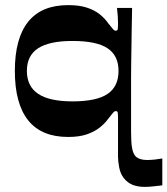

<svg xmlns="http://www.w3.org/2000/svg" viewBox="-20 -524 654 750"><path d="M614 200Q597 202 579 204Q561 206 546 206Q518 206 498 198Q478 190 463 171Q450 154 445.5 129.5Q441 105 441 88Q441 53 441 29Q441 5 441 -15Q441 -35 441 -60Q441 -77 440 -83.5Q439 -90 432 -90Q427 -90 421.5 -83.5Q416 -77 402 -59Q389 -41 368.5 -25Q348 -9 318.5 1Q289 11 246 11Q142 11 90 -54Q38 -119 38 -247Q38 -374 90 -439Q142 -504 246 -504Q289 -504 318.5 -494.5Q348 -485 368.5 -469Q389 -453 402 -434Q416 -416 421.5 -410Q427 -404 432 -404Q439 -404 440 -410.5Q441 -417 441 -434Q441 -446 440 -461.5Q439 -477 437 -493H496Q495 -450 494.5 -413Q494 -376 493.5 -343.5Q493 -311 492.5 -280Q492 -249 492 -218Q492 -187 492 -153Q492 -121 492 -89.5Q492 -58 492 -8Q492 33 496 54.5Q500 76 509 86Q524 101 554 101Q563 101 569.5 100.5Q576 100 586.5 99Q597 98 614 95ZM85 -247Q85 -187 129 -157.5Q173 -128 263 -128Q357 -128 400 -157Q443 -186 443 -247Q443 -307 400 -335.5Q357 -364 263 -364Q173 -364 129 -335.5Q85 -307 85 -247Z"/></svg>

Font: Ojuju ExtraLight
Style: Bold
Weight: 700
Version: Version 1.000